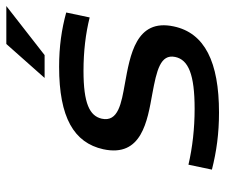

<svg xmlns="http://www.w3.org/2000/svg" viewBox="-74 -646 729 622"><g transform="rotate(-90 291.0 -335.5)"><path d="M298 -207C373 -193 427 -181 417 -133C408 -90 360 -70 249 -70C185 -70 124 -77 68 -90L52 -14C111 1 169 9 237 9C400 9 495 -37 516 -138C542 -260 423 -279 330 -296C269 -307 205 -317 217 -371C226 -410 266 -430 372 -430C435 -430 493 -423 545 -410L561 -486C506 -501 451 -509 385 -509C221 -509 139 -461 118 -366C91 -241 210 -223 298 -207ZM349 -556H423L582 -680H459Z"/></g></svg>

Font: LT Wave
Style: Italic
Weight: 400
Designer: Daniel Lyons
Version: Version 2.5 (Glyphs App)